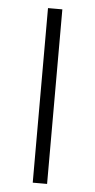

<svg xmlns="http://www.w3.org/2000/svg" viewBox="-50 -691 363 733"><g transform="rotate(5 131.0 -324.5)"><path d="M159 10H104V-659H159Z"/></g></svg>

Font: Gamestation Display
Style: Regular
Weight: 400
Designer: Jonas Hecksher
Foundry: Jonas Hecksher, Playtypeª, e-types AS
Version: Version 1.003